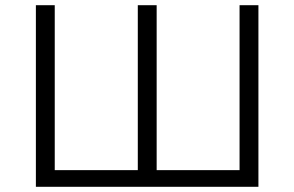

<svg xmlns="http://www.w3.org/2000/svg" viewBox="-20 -720 1134 740"><path d="M118.3 0V-700H191V-44L171.8 -64.3H528.8L511.1 -44V-700H583.8V-44L564 -64.3H923L903.3 -44V-700H976V0Z"/></svg>

Font: Montserrat Thin
Style: Regular
Weight: 100
Designer: Julieta Ulanovsky
Foundry: Julieta Ulanovsky
Version: Version 9.000